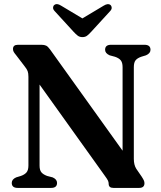

<svg xmlns="http://www.w3.org/2000/svg" viewBox="-20 -919 786 939"><path d="M259 -24.5Q259 0 230 0H66.5Q37.5 0 37.5 -24.5Q37.5 -42 59 -51.5L82 -58.5Q100.5 -65 109.8 -76Q119 -87 119 -109.5V-543Q119 -561 115.2 -571Q111.5 -581 101 -594L59 -649Q51 -658.5 47.2 -665Q43.5 -671.5 43.5 -679.5Q43.5 -700 68 -700H182.5Q196.5 -700 205.5 -695.8Q214.5 -691.5 224.5 -677.5L579.5 -182V-590.5Q579.5 -613 570.5 -624Q561.5 -635 542 -641.5L516 -648.5Q494 -658.5 494 -675.5Q494 -700 523 -700H686.5Q716 -700 716 -675.5Q716 -658 694 -648.5L671 -641.5Q652 -635 643.2 -624.2Q634.5 -613.5 634.5 -590.5V-142Q634.5 -112.5 646.5 -93.5L673 -55Q681 -42.5 683.8 -36Q686.5 -29.5 686.5 -23Q686.5 0 660.5 0H534.5Q511.5 0 511.5 -20Q511.5 -28.5 507.8 -36.2Q504 -44 491.5 -61L173.5 -505.5V-109Q173.5 -87 182.5 -76.2Q191.5 -65.5 210.5 -58.5L237.5 -51.5Q259 -42 259 -24.5ZM426 -763.5Q415 -751.5 406 -744.5Q397 -737.5 383 -737.5Q369.5 -737.5 360.2 -744.5Q351 -751.5 340 -763.5L247.5 -864.5Q239 -873.5 239.5 -881.8Q240 -890 245 -894Q257.5 -905 278.5 -891.5L383 -829L487.5 -891.5Q508.5 -904.5 521 -894Q525.5 -890 526.2 -881.8Q527 -873.5 518.5 -864.5Z"/></svg>

Font: Fraunces 72pt S050 SemiBold
Style: Regular
Weight: 600
Version: Version 1.000; ttfautohint (v1.8.3)